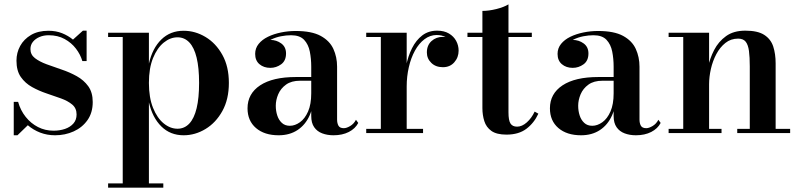

<svg xmlns="http://www.w3.org/2000/svg" viewBox="-20 -610 3670 880"><path d="M43 10V-143H63Q74 -104 97.8 -74.2Q121.5 -44.5 154 -27.8Q186.5 -11 225.5 -11Q254 -11 278 -19.2Q302 -27.5 316.5 -44Q331 -60.5 331 -85.5Q331 -114 311 -130.8Q291 -147.5 259.8 -158.8Q228.5 -170 193.5 -181.8Q158.5 -193.5 127 -211Q95.5 -228.5 75.5 -257Q55.5 -285.5 55.5 -332Q55.5 -368.5 72.5 -399.5Q89.5 -430.5 122.2 -449.8Q155 -469 202 -469Q236.5 -469 264.5 -457.8Q292.5 -446.5 314.5 -428.5L360 -469.5H377V-330H357.5Q348.5 -360.5 328 -387.2Q307.5 -414 276.2 -431.2Q245 -448.5 203 -448.5Q180 -448.5 161.2 -440.5Q142.5 -432.5 131 -418.5Q119.5 -404.5 119.5 -385Q119.5 -359.5 140.2 -343.5Q161 -327.5 193.5 -315.5Q226 -303.5 262.5 -291.2Q299 -279 331.5 -261Q364 -243 384.5 -214.8Q405 -186.5 405 -142.5Q405 -93.5 381 -59.5Q357 -25.5 317.8 -7.8Q278.5 10 232.5 10Q196 10 164.2 -2.2Q132.5 -14.5 107.5 -36L60 10Z M475.5 250V230.5H542.5V-440.5H475.5V-460H662.5V-318.5Q678.5 -389 719.5 -429Q760.5 -469 821.5 -469Q874.5 -469 922 -440.5Q969.5 -412 999.2 -358.5Q1029 -305 1029 -230Q1029 -155 999.2 -101.2Q969.5 -47.5 922 -18.8Q874.5 10 821.5 10Q760.5 10 719.5 -30.5Q678.5 -71 662.5 -141V230.5H728.5V250ZM793.5 -20Q825.5 -20 847.8 -43.8Q870 -67.5 881.2 -114Q892.5 -160.5 892.5 -230Q892.5 -299.5 881.2 -345.8Q870 -392 847.8 -415.5Q825.5 -439 793.5 -439Q760.5 -439 730.5 -414.8Q700.5 -390.5 681.5 -344Q662.5 -297.5 662.5 -230Q662.5 -162.5 681.5 -115.5Q700.5 -68.5 730.5 -44.2Q760.5 -20 793.5 -20Z M1508.5 10Q1480 10 1456.8 1.2Q1433.5 -7.5 1420 -27Q1406.5 -46.5 1406.5 -78V-304.5Q1406.5 -340.5 1400 -373.5Q1393.5 -406.5 1373.8 -427.5Q1354 -448.5 1314 -448.5Q1292 -448.5 1267.8 -443.8Q1243.5 -439 1222.2 -428.5Q1201 -418 1187.5 -402Q1174 -386 1174 -363H1150.5Q1150.5 -392 1171.2 -409.5Q1192 -427 1219 -427Q1247 -427 1269 -411Q1291 -395 1291 -365Q1291 -331.5 1268.5 -315.2Q1246 -299 1219 -299Q1189 -299 1169.2 -315.8Q1149.5 -332.5 1149.5 -363Q1149.5 -389 1165.5 -408.8Q1181.5 -428.5 1208.2 -441.5Q1235 -454.5 1268 -461.2Q1301 -468 1335 -468Q1408.5 -468 1449.8 -445.5Q1491 -423 1508 -385.8Q1525 -348.5 1525 -304.5V-62Q1525 -45.5 1531.2 -34Q1537.5 -22.5 1556 -22.5Q1568.5 -22.5 1585.2 -32.5Q1602 -42.5 1611.5 -61L1622 -46.5Q1608.5 -20.5 1578.8 -5.2Q1549 10 1508.5 10ZM1257 10Q1192 10 1153.2 -23.2Q1114.5 -56.5 1114.5 -113.5Q1114.5 -180.5 1172.2 -218.8Q1230 -257 1336.5 -257H1453V-240H1355.5Q1315.5 -240 1291 -222.2Q1266.5 -204.5 1255.2 -178Q1244 -151.5 1244 -125.5Q1244 -101.5 1250.8 -80.8Q1257.5 -60 1271.8 -46.8Q1286 -33.5 1308.5 -33.5Q1332 -33.5 1354.8 -49.8Q1377.5 -66 1392 -99Q1406.5 -132 1406.5 -182.5H1418.5Q1418.5 -124.5 1399.2 -81.2Q1380 -38 1343.8 -14Q1307.5 10 1257 10Z M1832.5 -214Q1832.5 -261.5 1841.2 -307Q1850 -352.5 1868.5 -389.2Q1887 -426 1915.5 -447.8Q1944 -469.5 1983.5 -469.5Q2015.5 -469.5 2037.5 -456.5Q2059.5 -443.5 2070.8 -422.5Q2082 -401.5 2082 -378Q2082 -347 2062.2 -324.5Q2042.5 -302 2010 -302Q1977 -302 1956.8 -321.8Q1936.5 -341.5 1936.5 -369.5Q1936.5 -402.5 1957.8 -421.8Q1979 -441 2009.5 -441Q2030 -441 2046.2 -432.2Q2062.5 -423.5 2071.8 -409.2Q2081 -395 2081 -378H2061.5Q2061.5 -397.5 2051.2 -413.8Q2041 -430 2023 -439.8Q2005 -449.5 1981.5 -449.5Q1951 -449.5 1925.5 -430.2Q1900 -411 1881.8 -377.8Q1863.5 -344.5 1853.8 -302Q1844 -259.5 1844 -214ZM1844 -460V-19.5H1919V0H1658.5V-19.5H1725.5V-440.5H1658.5V-460Z M2301.5 7Q2256 7 2232.2 -10Q2208.5 -27 2199.8 -54.8Q2191 -82.5 2191 -114.5V-560Q2220.5 -560 2254.8 -568.5Q2289 -577 2310.5 -590V-95.5Q2310.5 -58 2319.8 -43.8Q2329 -29.5 2350 -29.5Q2372.5 -29.5 2394.5 -49Q2416.5 -68.5 2430.5 -98.5L2447.5 -89Q2428 -46.5 2392.8 -19.8Q2357.5 7 2301.5 7ZM2122.5 -440.5V-460H2417.5V-440.5Z M2894.5 10Q2866 10 2842.8 1.2Q2819.5 -7.5 2806 -27Q2792.5 -46.5 2792.5 -78V-304.5Q2792.5 -340.5 2786 -373.5Q2779.5 -406.5 2759.8 -427.5Q2740 -448.5 2700 -448.5Q2678 -448.5 2653.8 -443.8Q2629.5 -439 2608.2 -428.5Q2587 -418 2573.5 -402Q2560 -386 2560 -363H2536.5Q2536.5 -392 2557.2 -409.5Q2578 -427 2605 -427Q2633 -427 2655 -411Q2677 -395 2677 -365Q2677 -331.5 2654.5 -315.2Q2632 -299 2605 -299Q2575 -299 2555.2 -315.8Q2535.5 -332.5 2535.5 -363Q2535.5 -389 2551.5 -408.8Q2567.5 -428.5 2594.2 -441.5Q2621 -454.5 2654 -461.2Q2687 -468 2721 -468Q2794.5 -468 2835.8 -445.5Q2877 -423 2894 -385.8Q2911 -348.5 2911 -304.5V-62Q2911 -45.5 2917.2 -34Q2923.5 -22.5 2942 -22.5Q2954.5 -22.5 2971.2 -32.5Q2988 -42.5 2997.5 -61L3008 -46.5Q2994.5 -20.5 2964.8 -5.2Q2935 10 2894.5 10ZM2643 10Q2578 10 2539.2 -23.2Q2500.5 -56.5 2500.5 -113.5Q2500.5 -180.5 2558.2 -218.8Q2616 -257 2722.5 -257H2839V-240H2741.5Q2701.5 -240 2677 -222.2Q2652.5 -204.5 2641.2 -178Q2630 -151.5 2630 -125.5Q2630 -101.5 2636.8 -80.8Q2643.5 -60 2657.8 -46.8Q2672 -33.5 2694.5 -33.5Q2718 -33.5 2740.8 -49.8Q2763.5 -66 2778 -99Q2792.5 -132 2792.5 -182.5H2804.5Q2804.5 -124.5 2785.2 -81.2Q2766 -38 2729.8 -14Q2693.5 10 2643 10Z M3230 -460V-19.5H3287V0H3044.5V-19.5H3111.5V-440.5H3044.5V-460ZM3535 -319.5V-19.5H3601.5V0H3359V-19.5H3416.5V-306Q3416.5 -348 3412.8 -376.2Q3409 -404.5 3397.8 -418.8Q3386.5 -433 3363 -433Q3329.5 -433 3304.8 -413.2Q3280 -393.5 3263.2 -362Q3246.5 -330.5 3238.2 -293.8Q3230 -257 3230 -224L3216 -222Q3216 -257 3224.5 -299.2Q3233 -341.5 3253 -380.5Q3273 -419.5 3307.8 -444.5Q3342.5 -469.5 3396 -469.5Q3453 -469.5 3483 -450Q3513 -430.5 3524 -396.8Q3535 -363 3535 -319.5Z"/></svg>

Font: Bodoni Moda 11pt SemiBold
Style: Regular
Weight: 600
Designer: Owen Earl
Foundry: indestructible type
Version: Version 2.004